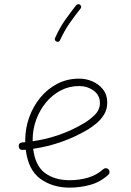

<svg xmlns="http://www.w3.org/2000/svg" viewBox="-20 -879 622 910"><path d="M493.7 -50.8Q455.1 -15.6 407.2 -2.7Q359.4 10.3 310.1 10.3Q229 10.3 171.4 -31.5Q113.8 -73.2 102.1 -169.4Q95.2 -168.9 87.9 -168.5Q70.8 -167.5 68.8 -185.1Q67.9 -202.1 85.4 -204.1Q92.8 -204.6 99.6 -205.1Q99.6 -210 99.6 -214.8Q99.6 -269.5 117.9 -321.5Q136.2 -373.5 170.2 -415.3Q204.1 -457 251.2 -481.7Q298.3 -506.3 355.5 -506.3Q388.2 -506.3 418.5 -493.2Q448.7 -480 468.5 -454.8Q488.3 -429.7 488.3 -393.1Q488.3 -360.4 472.9 -335.7Q457.5 -311 436 -293.5Q414.6 -275.9 396.5 -265.1Q275.9 -193.8 137.2 -173.8Q147 -92.8 193.4 -58.8Q239.7 -24.9 310.1 -24.9Q355.5 -24.9 396.7 -36.9Q438 -48.8 469.2 -77.1Q474.6 -82 482.2 -81.8Q489.7 -81.5 494.6 -76.2Q499.5 -70.8 499.3 -63.2Q499 -55.7 493.7 -50.8ZM355 -471.2Q307.6 -471.2 267.6 -450.2Q227.5 -429.2 197.8 -393.1Q168 -356.9 151.4 -311.3Q134.8 -265.6 134.8 -216.3Q134.8 -212.9 134.8 -209.5Q266.6 -228.5 377 -294.4Q405.3 -311 429.4 -334.7Q453.6 -358.4 453.6 -391.1Q453.6 -427.7 423.8 -449.5Q394 -471.2 355 -471.2ZM359.9 -856.4Q363.8 -853 364.5 -847.7Q365.2 -842.3 361.8 -838.4Q334.5 -804.2 310.1 -769.3Q285.6 -734.4 264.6 -688.5Q259.3 -677.2 247.6 -682.1Q236.3 -687.5 241.2 -699.2Q262.7 -747.1 288.3 -783.7Q314 -820.3 341.3 -854.5Q344.7 -858.4 350.3 -859.1Q356 -859.9 359.9 -856.4Z"/></svg>

Font: Mikhak ExtraLight
Style: Regular
Weight: 200
Designer: Amin Abedi
Version: Version 3.3